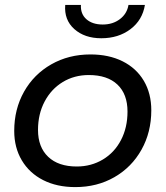

<svg xmlns="http://www.w3.org/2000/svg" viewBox="-20 -757 675 783"><path d="M38 -223Q38 -312 78 -383Q118 -454 189 -494.5Q260 -535 349 -535Q424 -535 480 -507Q536 -479 566.5 -427.5Q597 -376 597 -307Q597 -218 557 -146.5Q517 -75 446.5 -34.5Q376 6 287 6Q212 6 156 -22.5Q100 -51 69 -103Q38 -155 38 -223ZM500 -302Q500 -373 459 -412Q418 -451 342 -451Q283 -451 236 -422.5Q189 -394 162 -343Q135 -292 135 -227Q135 -157 176.5 -117.5Q218 -78 293 -78Q352 -78 399.5 -106.5Q447 -135 473.5 -186Q500 -237 500 -302ZM246 -737H310Q308 -700 332.5 -678.5Q357 -657 399 -657Q440 -657 469 -679Q498 -701 504 -737H571Q561 -675 512 -638Q463 -601 393 -601Q325 -601 283 -638.5Q241 -676 246 -737Z"/></svg>

Font: Idrija
Style: Italic
Weight: 500
Italic angle: -11.3°
Designer: Julieta Ulanovsky
Foundry: Julieta Ulanovsky
Version: Version 7.200